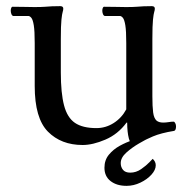

<svg xmlns="http://www.w3.org/2000/svg" viewBox="-20 -459 605 625"><path d="M178 -223Q178 -156 188.5 -116Q199 -76 224 -59Q249 -42 294 -42Q324 -42 350 -58.5Q376 -75 391 -103V-319Q391 -358 388 -376.5Q385 -395 380 -401Q375 -407 370 -407H321Q317 -408 315 -413.5Q313 -419 313 -424Q313 -429 314.5 -433Q316 -437 319 -437Q344 -437 360.5 -436.5Q377 -436 390 -436Q413 -436 425 -437Q437 -438 447.5 -438.5Q458 -439 474 -439Q484 -439 484 -431Q484 -426 482 -420Q480 -414 478 -395Q476 -376 476 -332V-146Q476 -112 478.5 -93Q481 -74 490 -66Q498 -60 511 -60Q520 -60 529 -61.5Q538 -63 545 -63Q548 -63 550.5 -58Q553 -53 553 -48Q553 -35 547 -33Q504 -26 478 -15Q452 -4 438.5 4.5Q425 13 418 13Q405 13 399.5 -8Q394 -29 394 -60H392Q364 -22 323 -4.5Q282 13 249 13Q179 13 136 -30.5Q93 -74 93 -179V-319Q93 -358 90 -376.5Q87 -395 82 -401Q77 -407 72 -407H23Q19 -408 17 -413.5Q15 -419 15 -424Q15 -429 16.5 -433Q18 -437 21 -437Q46 -437 62.5 -436.5Q79 -436 92 -436Q115 -436 127 -437Q139 -438 149.5 -438.5Q160 -439 176 -439Q186 -439 186 -431Q186 -426 184 -420Q182 -414 180 -395Q178 -376 178 -332ZM477 58Q487 67 487 79Q487 94 473 109.5Q459 125 437 135.5Q415 146 392 146Q360 146 340 130.5Q320 115 320 87Q320 62 334.5 44.5Q349 27 370 15.5Q391 4 411.5 -2.5Q432 -9 444 -12H466V-10Q455 -5 432.5 8Q410 21 391.5 37.5Q373 54 373 72Q373 85 380.5 94Q388 103 404 103Q423 103 439.5 91.5Q456 80 466.5 69Q477 58 477 58Z"/></svg>

Font: Sedan SC
Style: Regular
Weight: 400
Designer: Sebastian Salazar
Foundry: Sebastian Salazar
Version: Version 1.100; ttfautohint (v1.8.4.7-5d5b)